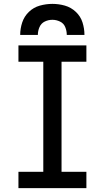

<svg xmlns="http://www.w3.org/2000/svg" viewBox="-20 -969 540 989"><path d="M75 0H425V-84H297V-651H425V-735H75V-651H203V-84H75ZM84 -789H175Q175 -810 183.5 -829.5Q192 -849 210.5 -858Q229 -867 250 -867Q270 -867 289 -858Q308 -849 316 -829.5Q324 -810 324 -789H415Q415 -822 405 -853.5Q395 -885 370.5 -908Q346 -931 314.5 -940Q283 -949 250 -949Q217 -949 185 -940Q153 -931 129 -908Q105 -885 94.5 -853.5Q84 -822 84 -789Z"/></svg>

Font: Iosevka SS08 Medium
Style: Regular
Weight: 500
Monospace: yes
Designer: Belleve Invis
Foundry: Belleve Invis
Version: Version 3.4.3; ttfautohint (v1.8.3)